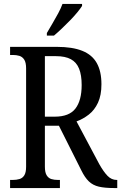

<svg xmlns="http://www.w3.org/2000/svg" viewBox="-20 -951 613 971"><path d="M31 0V-41H45Q63 -41 78.5 -45.5Q94 -50 103 -64.5Q112 -79 112 -108V-605Q112 -635 102.5 -649.5Q93 -664 78 -668.5Q63 -673 45 -673H31V-714H268Q346 -714 396 -694Q446 -674 469.5 -632Q493 -590 493 -525Q493 -469 475.5 -431.5Q458 -394 429 -371.5Q400 -349 367 -337L482 -121Q504 -82 524 -61.5Q544 -41 570 -41H573V0H558Q510 0 480 -7Q450 -14 429.5 -33.5Q409 -53 391 -90L278 -315H207V-108Q207 -79 216 -64.5Q225 -50 239.5 -45.5Q254 -41 273 -41H283V0ZM257 -361Q330 -361 361.5 -402Q393 -443 393 -521Q393 -571 380 -603.5Q367 -636 338.5 -651.5Q310 -667 263 -667H207V-361ZM217 -784Q231 -808 246 -833.5Q261 -859 274.5 -884Q288 -909 296 -931H395V-921Q387 -908 371 -888.5Q355 -869 334.5 -848Q314 -827 292.5 -806.5Q271 -786 253 -771H217Z"/></svg>

Font: Noto Serif Condensed
Style: Regular
Weight: 400
Width: 3
Designer: Monotype Design Team
Foundry: Monotype Imaging Inc.
Version: Version 2.015